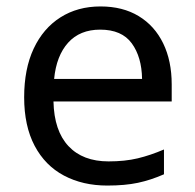

<svg xmlns="http://www.w3.org/2000/svg" viewBox="-20 -566 604 596"><path d="M292 -546Q361 -546 410.5 -516Q460 -486 486.5 -431.5Q513 -377 513 -304V-251H146Q148 -160 192.5 -112.5Q237 -65 317 -65Q368 -65 407.5 -74.5Q447 -84 489 -102V-25Q448 -7 408 1.5Q368 10 313 10Q237 10 178.5 -21Q120 -52 87.5 -113.5Q55 -175 55 -264Q55 -352 84.5 -415Q114 -478 167.5 -512Q221 -546 292 -546ZM291 -474Q228 -474 191.5 -433.5Q155 -393 148 -321H421Q420 -389 389 -431.5Q358 -474 291 -474Z"/></svg>

Font: Noto Sans Ethiopic
Style: Regular
Weight: 400
Designer: Monotype Design Team
Foundry: Monotype Imaging Inc.
Version: Version 2.102; ttfautohint (v1.8.4.7-5d5b)